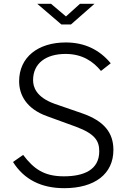

<svg xmlns="http://www.w3.org/2000/svg" viewBox="-20 -974 672 1004"><path d="M398 -954 325 -888 247 -954H175L301 -846H351L474 -954ZM508 -603 559 -643C502 -712 425 -752 324 -752C179 -752 80 -675 80 -549C80 -479 117 -405 227 -366L378 -311C477 -274 499 -237 499 -183C499 -86 419 -52 314 -52C211 -52 157 -90 101 -164L48 -127C106 -35 196 10 316 10C475 10 573 -64 573 -190C573 -278 527 -341 408 -382L266 -431C168 -466 153 -520 153 -555C153 -642 219 -692 323 -692C411 -692 468 -652 508 -603Z"/></svg>

Font: 18Franklin Light
Style: Regular
Weight: 300
Designer: Pablo Impallari, Rodrigo Fuenzalida (Modified by Dan O. Williams)
Version: Version 0.025;PS 000.025;hotconv 1.0.88;makeotf.lib2.5.64775